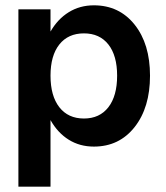

<svg xmlns="http://www.w3.org/2000/svg" viewBox="-20 -535 620 718"><path d="M48.8 -500H168.9V-417Q195.8 -463.9 237.3 -489.5Q278.8 -515.1 331.1 -515.1Q425.8 -515.1 483.4 -442.9Q541 -370.6 541 -252Q541 -132.8 483.4 -59.8Q425.8 13.2 331.1 13.2Q278.3 13.2 237.1 -12.5Q195.8 -38.1 168.9 -85.9V163.1H48.8ZM418 -252Q418 -327.1 385.3 -368.7Q352.5 -410.2 293.9 -410.2Q234.9 -410.2 201.9 -368.7Q168.9 -327.1 168.9 -252Q168.9 -176.3 201.9 -134Q234.9 -91.8 293.9 -91.8Q352.5 -91.8 385.3 -134Q418 -176.3 418 -252Z"/></svg>

Font: Overused Grotesk SemiBold
Style: Regular
Weight: 600
Version: Version 0.002